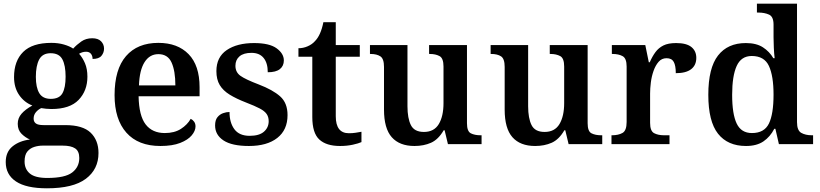

<svg xmlns="http://www.w3.org/2000/svg" viewBox="-20 -780 4437 1039"><path d="M234 239Q122 239 66.5 202Q11 165 11 97Q11 42 48 12Q85 -18 142 -25Q118 -35 97 -55.5Q76 -76 76 -110Q76 -141 96.5 -164.5Q117 -188 155 -209Q111 -226 83.5 -266Q56 -306 56 -363Q56 -450 105.5 -499Q155 -548 258 -548Q295 -548 326 -539Q357 -530 376 -517Q395 -538 420 -555.5Q445 -573 479 -573Q511 -573 527 -556.5Q543 -540 543 -517Q543 -495 529 -478Q515 -461 481 -461Q481 -478 472 -489Q463 -500 446 -500Q435 -500 425.5 -497Q416 -494 408 -489Q427 -468 440 -437.5Q453 -407 453 -365Q453 -289 405.5 -239.5Q358 -190 258 -190Q247 -190 229.5 -191.5Q212 -193 203 -195Q186 -187 174 -172.5Q162 -158 162 -138Q162 -121 174 -112Q186 -103 216 -103H333Q428 -103 470.5 -62Q513 -21 513 48Q513 136 444.5 187.5Q376 239 234 239ZM255 -245Q301 -245 318 -275.5Q335 -306 335 -365Q335 -426 317.5 -459Q300 -492 254 -492Q210 -492 192 -458Q174 -424 174 -364Q174 -307 192.5 -276Q211 -245 255 -245ZM236 183Q332 183 370.5 153.5Q409 124 409 75Q409 38 386.5 23Q364 8 319 8H211Q188 8 165.5 15Q143 22 128 40Q113 58 113 94Q113 135 141.5 159Q170 183 236 183Z M848 10Q728 10 664 -62Q600 -134 600 -265Q600 -405 662 -476.5Q724 -548 837 -548Q941 -548 1000.5 -487Q1060 -426 1060 -308V-259H730Q732 -154 768 -107Q804 -60 872 -60Q924 -60 959 -82.5Q994 -105 1012 -137Q1023 -132 1030.5 -121.5Q1038 -111 1038 -96Q1038 -72 1017.5 -47.5Q997 -23 955 -6.5Q913 10 848 10ZM929 -318Q929 -396 908.5 -441.5Q888 -487 837 -487Q790 -487 762.5 -444Q735 -401 732 -318Z M1327 10Q1235 10 1189.5 -20Q1144 -50 1144 -101Q1144 -130 1156.5 -145.5Q1169 -161 1187 -167.5Q1205 -174 1222 -174Q1222 -116 1248.5 -80.5Q1275 -45 1331 -45Q1383 -45 1408.5 -67.5Q1434 -90 1434 -124Q1434 -147 1423 -163Q1412 -179 1385.5 -193Q1359 -207 1312 -225Q1258 -246 1222.5 -268Q1187 -290 1169 -320Q1151 -350 1151 -395Q1151 -471 1207 -509Q1263 -547 1355 -547Q1438 -547 1477 -518.5Q1516 -490 1516 -453Q1516 -423 1494.5 -406Q1473 -389 1429 -389Q1429 -439 1406.5 -466.5Q1384 -494 1341 -494Q1298 -494 1276 -475Q1254 -456 1254 -424Q1254 -389 1281.5 -369.5Q1309 -350 1380 -323Q1456 -294 1496 -258.5Q1536 -223 1536 -157Q1536 -77 1480.5 -33.5Q1425 10 1327 10Z M1820 10Q1746 10 1708 -25Q1670 -60 1670 -147V-473H1595V-519Q1621 -519 1645 -529.5Q1669 -540 1684 -557Q1716 -589 1730 -660H1797V-536H1927V-473H1797V-151Q1797 -59 1868 -59Q1887 -59 1903.5 -61.5Q1920 -64 1936 -67V-11Q1921 -4 1889.5 3Q1858 10 1820 10Z M2223 10Q2142 10 2100 -37.5Q2058 -85 2058 -187V-418Q2058 -462 2038.5 -475Q2019 -488 1985 -488H1982V-536H2185V-205Q2185 -140 2203.5 -103Q2222 -66 2274 -66Q2329 -66 2354.5 -108.5Q2380 -151 2380 -222V-420Q2380 -465 2358.5 -476.5Q2337 -488 2306 -488H2302V-536H2507V-113Q2507 -69 2528 -58.5Q2549 -48 2580 -48H2586V0H2404L2386 -75H2381Q2352 -25 2312.5 -7.5Q2273 10 2223 10Z M2876 10Q2795 10 2753 -37.5Q2711 -85 2711 -187V-418Q2711 -462 2691.5 -475Q2672 -488 2638 -488H2635V-536H2838V-205Q2838 -140 2856.5 -103Q2875 -66 2927 -66Q2982 -66 3007.5 -108.5Q3033 -151 3033 -222V-420Q3033 -465 3011.5 -476.5Q2990 -488 2959 -488H2955V-536H3160V-113Q3160 -69 3181 -58.5Q3202 -48 3233 -48H3239V0H3057L3039 -75H3034Q3005 -25 2965.5 -7.5Q2926 10 2876 10Z M3289 0V-48H3292Q3326 -48 3348.5 -60.5Q3371 -73 3371 -120V-420Q3371 -464 3349.5 -476Q3328 -488 3295 -488H3291V-536H3472L3491 -443H3496Q3510 -475 3527 -498Q3544 -521 3570 -534Q3596 -547 3639 -547Q3695 -547 3721.5 -525.5Q3748 -504 3748 -467Q3748 -427 3720 -405.5Q3692 -384 3637 -384Q3637 -425 3626 -445Q3615 -465 3587 -465Q3561 -465 3544 -445.5Q3527 -426 3516.5 -396Q3506 -366 3502 -333.5Q3498 -301 3498 -274V-115Q3498 -71 3519.5 -59.5Q3541 -48 3573 -48H3603V0Z M4017 10Q3918 10 3865.5 -56.5Q3813 -123 3813 -267Q3813 -412 3865.5 -479.5Q3918 -547 4016 -547Q4073 -547 4108.5 -524Q4144 -501 4165 -465H4172Q4169 -490 4167.5 -521.5Q4166 -553 4166 -578V-647Q4166 -690 4141.5 -701Q4117 -712 4084 -712H4076V-760H4293V-119Q4293 -74 4316 -61Q4339 -48 4373 -48H4380V0H4195L4176 -83H4170Q4148 -40 4111.5 -15Q4075 10 4017 10ZM4049 -60Q4116 -60 4141 -111.5Q4166 -163 4166 -268Q4166 -369 4141 -423Q4116 -477 4048 -477Q3991 -477 3966.5 -423Q3942 -369 3942 -267Q3942 -163 3966.5 -111.5Q3991 -60 4049 -60Z"/></svg>

Font: Noto Serif Hentaigana SemiBold
Style: Regular
Weight: 600
Designer: Kazuhiro Yamada
Foundry: nipponia
Version: Version 1.000; ttfautohint (v1.8.4.7-5d5b)